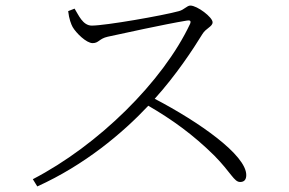

<svg xmlns="http://www.w3.org/2000/svg" viewBox="-20 -696 1040 690"><path d="M225 -656C228 -628 236 -608 241 -599C253 -578 290 -541 313 -541C335 -541 336 -557 367 -564C423 -576 567 -608 651 -622C662 -624 668 -622 663 -610C565 -402 333 -174 98 -52L114 -26C284 -103 420 -217 513 -316C599 -266 674 -212 750 -137C811 -75 821 -42 843 -42C859 -42 865 -52 865 -67C865 -139 695 -258 536 -341C612 -425 674 -519 707 -573C720 -595 744 -600 744 -616C744 -634 689 -676 664 -676C652 -676 642 -661 623 -656C565 -640 359 -604 310 -604C277 -604 262 -643 248 -665Z"/></svg>

Font: Noto Serif CJK HK ExtraLight
Style: Regular
Weight: 200
Designer: Ryoko NISHIZUKA 西塚涼子 (kana & ideographs); Frank Grießhammer (Latin, Greek & Cyrillic); Wenlong ZHANG 张文龙 (bopomofo); San
Foundry: Adobe
Version: Version 2.001;hotconv 1.1.0;makeotfexe 2.6.0